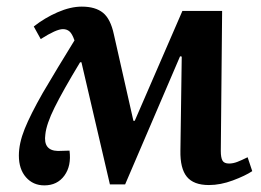

<svg xmlns="http://www.w3.org/2000/svg" viewBox="-20 -545 788 580"><path d="M358 12H312L226 -357H222Q170 -271 145 -220.5Q120 -170 117 -139Q110 -90 155 -89L190 -90Q196 -44 174.5 -14.5Q153 15 114 15Q80 15 58.5 -9.5Q37 -34 37 -75Q37 -112 54.5 -155.5Q72 -199 109 -264Q132 -303 155.5 -342Q179 -381 205 -423Q198 -443 190 -450Q182 -457 170 -457Q150 -457 103 -427L82 -465Q115 -491 154 -508Q193 -525 227 -525Q268 -525 291 -506.5Q314 -488 324 -441L383 -180H387L531 -512H651L647 -89Q647 -69 652 -60Q657 -51 672 -51Q684 -51 697 -56Q710 -61 728 -70L742 -28Q721 -14 683.5 0Q646 14 611 14Q565 14 544.5 -11Q524 -36 525 -90L529 -374L524 -375Z"/></svg>

Font: Literata 36pt SemiBold
Style: Italic
Weight: 600
Italic angle: -2°
Designer: Latin by Veronika Burian and Jose Scaglione. Greek by Irene Vlachou. Cyrillic by Vera Evstafieva
Foundry: TypeTogether
Version: Version 3.002